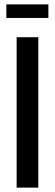

<svg xmlns="http://www.w3.org/2000/svg" viewBox="-20 -857 251 877"><path d="M56 0V-687H155V0ZM9 -775V-837H201V-775Z"/></svg>

Font: Archivo ExtraCondensed Medium
Style: Regular
Weight: 500
Width: 2
Designer: Hector Gatti
Foundry: Omnibus-Type
Version: Version 2.001